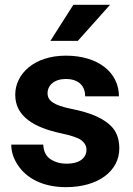

<svg xmlns="http://www.w3.org/2000/svg" viewBox="-20 -770 554 800"><path d="M340.3 -146C340.3 -112.3 312 -87.9 257.8 -87.9C231.9 -87.9 210 -94.2 190.9 -106.4C171.9 -118.7 161.6 -138.7 160.2 -167.5H26.9C26.9 -138.7 35.6 -110.8 53.2 -84C87.9 -29.3 155.8 9.8 254.9 9.8C390.1 9.8 477.1 -58.1 477.1 -151.4C477.1 -186 468.3 -213.9 451.2 -235.4C416 -277.8 353.5 -301.3 277.3 -316.4C203.6 -331.5 178.2 -350.1 178.2 -381.8C178.2 -414.6 206.5 -440.9 253.9 -440.9C310.1 -440.9 335 -409.7 335 -368.7H475.6C475.6 -466.3 391.1 -538.1 254.4 -538.1C122.6 -538.1 43.5 -462.4 43.5 -375C43.5 -284.2 123.5 -238.8 231 -215.3C275.4 -206.1 305.2 -196.3 319.3 -185.5C333.5 -174.3 340.3 -161.1 340.3 -146ZM304.2 -599.6 438.5 -750H285.6L189.9 -599.6Z"/></svg>

Font: Vazirmatn
Style: Bold
Weight: 700
Designer: Saber Rastikerdar
Foundry: Saber Rastikerdar
Version: Version 33.003